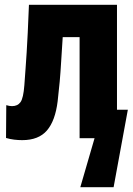

<svg xmlns="http://www.w3.org/2000/svg" viewBox="-20 -573 550 796"><path d="M72 8Q56 8 39 6Q22 4 5 -1L6 -137Q19 -133 30 -133Q53 -133 65 -149.5Q77 -166 81 -220Q84 -258 86 -289Q88 -320 90.5 -355Q93 -390 95 -437Q97 -484 100 -553H465V-118H510L451 203H313L372 0H310V-419H240Q236 -361 233.5 -317Q231 -273 227.5 -234.5Q224 -196 219 -153Q209 -72 174.5 -32Q140 8 72 8Z"/></svg>

Font: Noto Sans Mono ExtraCondensed Black
Style: Regular
Weight: 900
Width: 2
Designer: Monotype Design Team
Foundry: Monotype Imaging Inc.
Version: Version 2.014